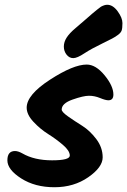

<svg xmlns="http://www.w3.org/2000/svg" viewBox="-20 -798 534 806"><path d="M344 -527Q382 -527 419 -482Q456 -437 456 -401Q456 -377 435 -377Q423 -377 400 -386.5Q377 -396 353.5 -396Q330 -396 284.5 -380Q239 -364 239 -338Q239 -328 266 -309Q293 -290 325 -270Q357 -250 384 -214.5Q411 -179 411 -137.5Q411 -96 350.5 -54Q290 -12 208.5 -12Q127 -12 69 -49Q11 -86 11 -125Q11 -164 43 -164Q56 -164 74 -154Q124 -125 198.5 -125Q273 -125 273 -145Q273 -165 244.5 -189.5Q216 -214 182.5 -235Q149 -256 120.5 -286.5Q92 -317 92 -346Q92 -400 190 -463.5Q288 -527 344 -527ZM404 -770Q419 -778 430 -778Q454 -778 474 -750.5Q494 -723 494 -701Q494 -679 490.5 -669.5Q487 -660 474.5 -651Q462 -642 450.5 -636Q439 -630 411.5 -616.5Q384 -603 367.5 -594Q351 -585 334 -574Q304 -554 287.5 -554Q271 -554 259.5 -568.5Q248 -583 248 -602.5Q248 -622 260 -640.5Q272 -659 296.5 -679.5Q321 -700 339.5 -716.5Q358 -733 367 -740.5Q376 -748 387 -757Q398 -766 404 -770Z"/></svg>

Font: Kalam
Style: Bold
Weight: 700
Version: Version 2.001;PS 1.0;hotconv 1.0.79;makeotf.lib2.5.61930; tt